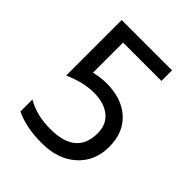

<svg xmlns="http://www.w3.org/2000/svg" viewBox="-188 -765 885 885"><g transform="rotate(45 254.5 -323.0)"><path d="M59 -26V-104Q123 -66 214 -66Q382 -66 382 -207Q382 -264 343 -295.5Q304 -327 236.5 -327Q169 -327 91 -292V-654H419V-585H169V-389Q214 -399 247 -399Q347 -399 405.5 -346Q464 -293 464 -200Q464 -107 400.5 -49.5Q337 8 232.5 8Q128 8 59 -26Z"/></g></svg>

Font: Hind Mysuru
Style: Regular
Weight: 400
Designer: Manushi Parikh, Hitesh Malaviya
Foundry: Indian Type Foundry
Version: Version 0.703;PS 1.0;hotconv 1.0.86;makeotf.lib2.5.63406